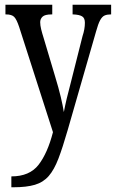

<svg xmlns="http://www.w3.org/2000/svg" viewBox="-20 -556 490 812"><path d="M28 190Q105 190 143 141Q181 92 204 3L61 -442Q50 -475 39.5 -485Q29 -495 6 -495H3V-536H201V-495H198Q170 -495 160 -485.5Q150 -476 150 -462Q150 -449 154 -432.5Q158 -416 165 -394L213 -233Q228 -184 237 -146Q246 -108 250 -82Q260 -135 279 -205L329 -403Q334 -418 336.5 -432Q339 -446 339 -460Q339 -480 327 -487Q315 -494 290 -495H287V-536H450V-495H448Q433 -495 422.5 -490.5Q412 -486 403.5 -470.5Q395 -455 386 -422L266 -5Q245 68 227 115Q209 162 186 188.5Q163 215 127.5 225.5Q92 236 37 236H28Z"/></svg>

Font: Noto Serif Lao ExtraCondensed
Style: Regular
Weight: 400
Width: 2
Designer: Monotype Design Team
Foundry: Monotype Imaging Inc.
Version: Version 2.003; ttfautohint (v1.8.4.7-5d5b)